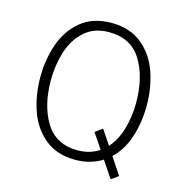

<svg xmlns="http://www.w3.org/2000/svg" viewBox="-112 -816 943 981"><g transform="rotate(15 359.0 -325.5)"><path d="M78 -350Q78 -444 106.5 -526Q135 -608 198 -660Q261 -712 359 -712Q457 -712 520.5 -660Q584 -608 612.5 -525.5Q641 -443 641 -350Q641 -262 616 -184Q591 -106 538 -56L598 34L560 61L501 -27Q439 12 359 12Q261 12 198 -40Q135 -92 106.5 -174Q78 -256 78 -350ZM472 -71 418 -151 456 -179 508 -102Q547 -145 566 -211.5Q585 -278 585 -350Q585 -484 530.5 -573.5Q476 -663 359 -663Q280 -663 229.5 -617.5Q179 -572 156.5 -500.5Q134 -429 134 -350Q134 -216 188.5 -127Q243 -38 359 -38Q423 -38 472 -71Z"/></g></svg>

Font: Overpass ExtraLight
Style: Regular
Weight: 200
Designer: Delve Withrington, Thomas Jockin
Foundry: Delve Fonts
Version: Version 3.000;DELV;Overpass